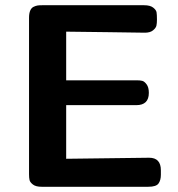

<svg xmlns="http://www.w3.org/2000/svg" viewBox="-20 -714 682 734"><path d="M91 -48V-646Q91 -663 95.5 -673.5Q100 -684 108.5 -688Q117 -692 123.5 -693Q130 -694 141 -694H531Q554 -694 565.5 -685Q577 -676 578.5 -667Q580 -658 580 -639Q580 -625 578 -616Q576 -607 565 -598Q554 -589 534 -589Q523 -589 395 -591Q267 -593 233 -593V-407H503Q515 -407 523.5 -405Q532 -403 540.5 -391.5Q549 -380 549 -359Q549 -312 501 -312H233V-107L550 -111Q595 -111 595 -63V-46Q595 -25 586 -12.5Q577 0 547 0H139Q117 0 106 -8.5Q95 -17 93 -25.5Q91 -34 91 -48Z"/></svg>

Font: CMU Sans Serif
Style: Bold
Weight: 700
Version: Version 0.7.0